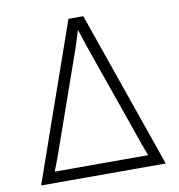

<svg xmlns="http://www.w3.org/2000/svg" viewBox="-82 -808 824 883"><g transform="rotate(-10 330.0 -366.5)"><path d="M39.1 0 295.9 -732.9H365.2L621.1 0ZM111.8 -51.8H547.9L527.8 -106L355 -599.1L330.1 -675.8L306.2 -599.1L132.8 -106Z"/></g></svg>

Font: Kreadon Light
Style: Regular
Weight: 300
Designer: kohakuno
Foundry: StudioGnu
Version: Version 1.000;Glyphs 3.1.2 (3151)